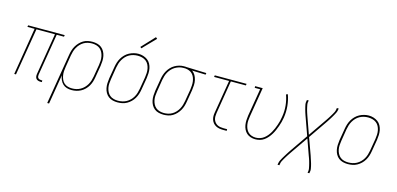

<svg xmlns="http://www.w3.org/2000/svg" viewBox="-81 -1283 4162 2013"><g transform="rotate(15 2000.0 -276.0)"><path d="M361 8Q348 8 335 4Q322 0 314 -9.5Q306 -19 304 -32Q302 -45 304 -59L379 -512H178L93 0H74L158 -512H80L83 -530H480L477 -512H398L323 -59Q322 -49 323 -39.5Q324 -30 330 -23Q336 -16 345 -13Q354 -10 364 -10H376V8Z M487 205 578 -343Q582 -368 589.5 -392.5Q597 -417 610 -439.5Q623 -462 641.5 -481.5Q660 -501 682.5 -514.5Q705 -528 730.5 -533Q756 -538 781 -538Q807 -538 833 -531.5Q859 -525 878.5 -509.5Q898 -494 910.5 -471.5Q923 -449 928 -423.5Q933 -398 932 -371Q931 -344 927 -317L905 -187Q901 -162 893.5 -137.5Q886 -113 872.5 -90Q859 -67 839.5 -47.5Q820 -28 796.5 -15.5Q773 -3 748 2.5Q723 8 698 8Q670 8 645 0.5Q620 -7 602 -24.5Q584 -42 573.5 -65.5Q563 -89 560 -115L507 205ZM697 -10Q720 -10 743 -15Q766 -20 787.5 -32Q809 -44 826.5 -62Q844 -80 856 -101Q868 -122 875 -144.5Q882 -167 886 -190L908 -320Q912 -344 913 -368Q914 -392 909.5 -415Q905 -438 894.5 -458.5Q884 -479 867 -493Q850 -507 827 -513.5Q804 -520 780 -520Q758 -520 735 -515Q712 -510 691 -497.5Q670 -485 653.5 -467Q637 -449 625.5 -428Q614 -407 607.5 -385Q601 -363 597 -340L576 -211Q572 -188 570.5 -164Q569 -140 573 -117Q577 -94 586 -73.5Q595 -53 611.5 -38Q628 -23 650.5 -16.5Q673 -10 697 -10Z M1195 8Q1169 8 1143 1.5Q1117 -5 1097 -20.5Q1077 -36 1064.5 -58.5Q1052 -81 1047 -106.5Q1042 -132 1043 -159Q1044 -186 1048 -213L1070 -343Q1074 -368 1082 -393Q1090 -418 1103.5 -441Q1117 -464 1136.5 -483.5Q1156 -503 1179.5 -515.5Q1203 -528 1228.5 -534.5Q1254 -541 1279 -541Q1306 -541 1331.5 -533Q1357 -525 1377.5 -510Q1398 -495 1410.5 -472Q1423 -449 1428 -423.5Q1433 -398 1432 -371Q1431 -344 1427 -317L1405 -187Q1401 -162 1393 -137Q1385 -112 1371.5 -89Q1358 -66 1338.5 -47Q1319 -28 1295.5 -15Q1272 -2 1246.5 3Q1221 8 1195 8ZM1196 -10Q1219 -10 1242.5 -15Q1266 -20 1287 -31.5Q1308 -43 1326 -61Q1344 -79 1356 -100Q1368 -121 1375 -144Q1382 -167 1386 -190L1408 -320Q1412 -344 1413 -368.5Q1414 -393 1409.5 -416Q1405 -439 1394.5 -459.5Q1384 -480 1365.5 -494Q1347 -508 1324 -514Q1301 -520 1277 -520Q1253 -520 1230 -514.5Q1207 -509 1186 -497.5Q1165 -486 1148 -468Q1131 -450 1119 -429Q1107 -408 1100 -385.5Q1093 -363 1089 -340L1068 -210Q1064 -186 1062.5 -161.5Q1061 -137 1065.5 -114.5Q1070 -92 1080.5 -71.5Q1091 -51 1108.5 -36.5Q1126 -22 1149 -16Q1172 -10 1196 -10ZM1291 -604 1278 -616 1410 -757 1426 -743Z M1695 8Q1668 8 1642 1.5Q1616 -5 1596.5 -20.5Q1577 -36 1564.5 -58.5Q1552 -81 1547 -106.5Q1542 -132 1543 -159Q1544 -186 1548 -213L1570 -343Q1574 -368 1581.5 -391.5Q1589 -415 1602 -437.5Q1615 -460 1633 -479Q1651 -498 1673.5 -511Q1696 -524 1720.5 -531Q1745 -538 1769 -538Q1773 -538 1776 -538Q1779 -538 1783 -538Q1787 -538 1790.5 -538Q1794 -538 1798 -537L2017 -530L2014 -512L1865 -517Q1887 -503 1900.5 -479.5Q1914 -456 1920 -429Q1926 -402 1924.5 -373.5Q1923 -345 1919 -317L1897 -187Q1893 -162 1885.5 -137.5Q1878 -113 1865 -90.5Q1852 -68 1833.5 -48.5Q1815 -29 1792.5 -15.5Q1770 -2 1744.5 3Q1719 8 1695 8ZM1695 -10Q1717 -10 1740 -15Q1763 -20 1784 -32.5Q1805 -45 1821.5 -63Q1838 -81 1849.5 -102Q1861 -123 1867.5 -145Q1874 -167 1878 -190L1900 -320Q1903 -342 1904.5 -365Q1906 -388 1903 -409.5Q1900 -431 1892 -451Q1884 -471 1869.5 -486.5Q1855 -502 1835 -510Q1815 -518 1793 -520H1780Q1777 -520 1774 -520Q1771 -520 1768 -520Q1746 -520 1723.5 -513Q1701 -506 1681 -494Q1661 -482 1645 -464.5Q1629 -447 1617.5 -426.5Q1606 -406 1599.5 -384Q1593 -362 1589 -340L1568 -210Q1564 -186 1562.5 -162Q1561 -138 1565.5 -115Q1570 -92 1580.5 -71.5Q1591 -51 1608 -37Q1625 -23 1648 -16.5Q1671 -10 1695 -10Z M2340 0Q2319 0 2299 -3.5Q2279 -7 2261.5 -16.5Q2244 -26 2231.5 -41Q2219 -56 2212.5 -75Q2206 -94 2206 -114.5Q2206 -135 2210 -156L2269 -512H2106L2109 -530H2454L2451 -512H2288L2229 -153Q2226 -135 2226 -117Q2226 -99 2231 -83Q2236 -67 2247 -53.5Q2258 -40 2272.5 -32Q2287 -24 2304.5 -21Q2322 -18 2340 -18H2380V0Z M2691 8Q2665 8 2640.5 0Q2616 -8 2598 -24Q2580 -40 2569 -62.5Q2558 -85 2554 -109.5Q2550 -134 2551 -160.5Q2552 -187 2556 -213L2606 -512H2547V-530H2629L2576 -210Q2572 -187 2570.5 -163.5Q2569 -140 2572.5 -118Q2576 -96 2585 -75.5Q2594 -55 2609.5 -40Q2625 -25 2646.5 -17.5Q2668 -10 2691 -10Q2714 -10 2737 -17Q2760 -24 2779.5 -39Q2799 -54 2814.5 -73Q2830 -92 2842 -113Q2854 -134 2863.5 -156.5Q2873 -179 2880.5 -201Q2888 -223 2894 -245.5Q2900 -268 2903 -291Q2914 -353 2908 -414Q2902 -475 2882 -530L2900 -537Q2921 -479 2927 -416Q2933 -353 2923 -289Q2919 -264 2912.5 -239.5Q2906 -215 2897.5 -191.5Q2889 -168 2879 -144.5Q2869 -121 2855.5 -98.5Q2842 -76 2825 -56Q2808 -36 2786.5 -20.5Q2765 -5 2740 1.5Q2715 8 2691 8Z M2987 205 2990 187Q2993 171 3000 156.5Q3007 142 3015 128Q3023 114 3031.5 100.5Q3040 87 3048.5 73Q3057 59 3066 45.5Q3075 32 3084 19L3210 -164L3145 -346Q3140 -359 3135.5 -372.5Q3131 -386 3126.5 -399.5Q3122 -413 3118.5 -426.5Q3115 -440 3111.5 -454Q3108 -468 3105.5 -482.5Q3103 -497 3106 -512L3109 -530H3129L3125 -512Q3123 -497 3125.5 -483.5Q3128 -470 3131 -456.5Q3134 -443 3137.5 -429.5Q3141 -416 3145.5 -403Q3150 -390 3154 -377.5Q3158 -365 3163 -352L3223 -183L3341 -354Q3350 -367 3358.5 -379.5Q3367 -392 3375.5 -405Q3384 -418 3392 -431Q3400 -444 3407.5 -457Q3415 -470 3422 -483.5Q3429 -497 3431 -512L3434 -530H3454L3451 -512Q3448 -496 3441 -481.5Q3434 -467 3426 -453Q3418 -439 3410 -425.5Q3402 -412 3393 -398Q3384 -384 3375 -370.5Q3366 -357 3357 -344L3231 -161L3297 21Q3301 34 3305.5 47.5Q3310 61 3314.5 74.5Q3319 88 3323 101.5Q3327 115 3330 129Q3333 143 3335.5 157.5Q3338 172 3335 187L3332 205H3313L3316 187Q3318 172 3315.5 158.5Q3313 145 3310 131.5Q3307 118 3303.5 104.5Q3300 91 3296 78Q3292 65 3287.5 52.5Q3283 40 3278 27L3218 -142L3100 29Q3091 42 3082.5 54.5Q3074 67 3065.5 80Q3057 93 3049 106Q3041 119 3033.5 132Q3026 145 3019 158.5Q3012 172 3010 187L3007 205Z M3695 8Q3669 8 3643 1.5Q3617 -5 3597 -20.5Q3577 -36 3564.5 -58.5Q3552 -81 3547 -106.5Q3542 -132 3543 -159Q3544 -186 3548 -213L3570 -343Q3574 -368 3582 -393Q3590 -418 3603.5 -441Q3617 -464 3636.5 -483.5Q3656 -503 3679.5 -515.5Q3703 -528 3728.5 -534.5Q3754 -541 3779 -541Q3806 -541 3831.5 -533Q3857 -525 3877.5 -510Q3898 -495 3910.5 -472Q3923 -449 3928 -423.5Q3933 -398 3932 -371Q3931 -344 3927 -317L3905 -187Q3901 -162 3893 -137Q3885 -112 3871.5 -89Q3858 -66 3838.5 -47Q3819 -28 3795.5 -15Q3772 -2 3746.5 3Q3721 8 3695 8ZM3696 -10Q3719 -10 3742.5 -15Q3766 -20 3787 -31.5Q3808 -43 3826 -61Q3844 -79 3856 -100Q3868 -121 3875 -144Q3882 -167 3886 -190L3908 -320Q3912 -344 3913 -368.5Q3914 -393 3909.5 -416Q3905 -439 3894.5 -459.5Q3884 -480 3865.5 -494Q3847 -508 3824 -514Q3801 -520 3777 -520Q3753 -520 3730 -514.5Q3707 -509 3686 -497.5Q3665 -486 3648 -468Q3631 -450 3619 -429Q3607 -408 3600 -385.5Q3593 -363 3589 -340L3568 -210Q3564 -186 3562.5 -161.5Q3561 -137 3565.5 -114.5Q3570 -92 3580.5 -71.5Q3591 -51 3608.5 -36.5Q3626 -22 3649 -16Q3672 -10 3696 -10Z"/></g></svg>

Font: Iosevka Slab Thin
Style: Italic
Weight: 100
Italic angle: -9°
Monospace: yes
Designer: Belleve Invis
Foundry: Belleve Invis
Version: Version 11.1.1; ttfautohint (v1.8.3)